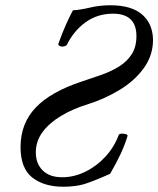

<svg xmlns="http://www.w3.org/2000/svg" viewBox="-20 -696 601 729"><path d="M220 13Q147 13 102.5 -22Q58 -57 58 -138Q58 -227 115.5 -287.5Q173 -348 292 -387Q329 -399 365.5 -412Q402 -425 432 -443.5Q462 -462 480 -490Q498 -518 498 -559Q498 -644 409 -644Q350 -644 305 -611.5Q260 -579 234 -526Q232 -522 223.5 -520Q215 -518 207.5 -521Q200 -524 202 -531Q216 -570 230 -601.5Q244 -633 257 -657Q282 -658 321 -667Q341 -672 361 -674Q381 -676 399 -676Q479 -676 519.5 -641Q560 -606 561 -545Q561 -486 526.5 -438Q492 -390 435.5 -355.5Q379 -321 313 -300Q257 -283 212 -256Q167 -229 141.5 -194.5Q116 -160 116 -117Q116 -75 142 -49Q168 -23 216 -23Q261 -23 304 -44Q347 -65 380.5 -101.5Q414 -138 431 -184Q433 -188 441.5 -188.5Q450 -189 458 -186.5Q466 -184 464 -179Q454 -146 438 -111.5Q422 -77 398 -36Q335 -8 300 3Q283 8 262.5 10.5Q242 13 220 13Z"/></svg>

Font: Junicode
Style: Italic
Weight: 400
Italic angle: -11°
Designer: Peter S. Baker
Version: Version 2.100; ttfautohint (v1.8.4)